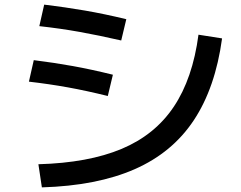

<svg xmlns="http://www.w3.org/2000/svg" viewBox="-20 -783 1040 830"><path d="M146 -73Q362 -79 506 -139.5Q650 -200 731.5 -322Q813 -444 838 -633L940 -617Q911 -404 818 -263.5Q725 -123 562 -51.5Q399 20 161 27ZM446 -368Q353 -391 272.5 -405.5Q192 -420 105 -430L126 -523Q214 -512 294.5 -497.5Q375 -483 468 -460ZM504 -608Q408 -630 324.5 -645Q241 -660 150 -670L171 -763Q262 -752 346.5 -737.5Q431 -723 526 -700Z"/></svg>

Font: M PLUS 1 Code Medium
Style: Regular
Weight: 500
Designer: Coji Morishita
Foundry: UNDERFOREST DESIGN
Version: Version 1.002